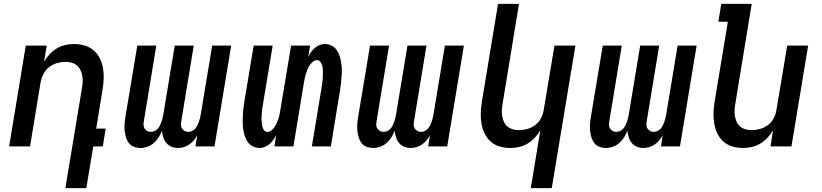

<svg xmlns="http://www.w3.org/2000/svg" viewBox="-20 -755 4240 990"><path d="M317 215 403 -303Q406 -319 406.5 -335Q407 -351 404 -366.5Q401 -382 394 -395.5Q387 -409 375.5 -418.5Q364 -428 349 -432Q334 -436 317 -436Q296 -436 273.5 -429.5Q251 -423 232.5 -408.5Q214 -394 203.5 -372.5Q193 -351 189 -329L135 0H27L113 -520H221L207 -437Q219 -457 235.5 -475Q252 -493 273 -505.5Q294 -518 317 -523Q340 -528 362 -528Q391 -528 417.5 -520Q444 -512 464 -494.5Q484 -477 495.5 -452.5Q507 -428 511.5 -401Q516 -374 514.5 -345.5Q513 -317 508 -288L476 -92H525L510 0H461L425 215Z M705 8Q687 8 671 2Q655 -4 645 -16.5Q635 -29 630 -45Q625 -61 623 -78Q621 -95 622 -112.5Q623 -130 626 -148L688 -520H786L722 -132Q720 -121 720 -111Q720 -101 725.5 -92.5Q731 -84 739.5 -79.5Q748 -75 758 -75Q768 -75 777.5 -79.5Q787 -84 793.5 -91.5Q800 -99 804.5 -108Q809 -117 812.5 -126.5Q816 -136 818 -145Q820 -154 822 -164L881 -520H979L915 -132Q913 -121 913 -111Q913 -101 918.5 -92.5Q924 -84 932.5 -79.5Q941 -75 951 -75Q961 -75 970.5 -79.5Q980 -84 986.5 -91.5Q993 -99 997.5 -108Q1002 -117 1005.5 -126.5Q1009 -136 1011 -145Q1013 -154 1015 -164L1074 -520H1172L1086 0H988L997 -58Q990 -44 979.5 -31.5Q969 -19 956 -10Q943 -1 928 3.5Q913 8 898 8Q880 8 864 1.5Q848 -5 837.5 -18Q827 -31 822 -47Q817 -63 815 -81Q808 -63 798 -47Q788 -31 773.5 -18Q759 -5 740.5 1.5Q722 8 705 8Z M1318 8Q1300 8 1284 0Q1268 -8 1258.5 -21.5Q1249 -35 1243 -52Q1237 -69 1234.5 -86.5Q1232 -104 1231.5 -122Q1231 -140 1232 -158.5Q1233 -177 1235 -195.5Q1237 -214 1240 -232L1288 -520H1386L1336 -218Q1334 -208 1332.5 -198Q1331 -188 1330.5 -178Q1330 -168 1329 -158Q1328 -148 1328.5 -138Q1329 -128 1330 -118.5Q1331 -109 1333.5 -100Q1336 -91 1342 -83Q1348 -75 1358 -75Q1370 -75 1380 -83Q1390 -91 1396.5 -101.5Q1403 -112 1408 -123Q1413 -134 1416.5 -145Q1420 -156 1422 -167.5Q1424 -179 1426 -191L1481 -520H1579L1569 -461Q1575 -474 1583.5 -486Q1592 -498 1603 -507.5Q1614 -517 1627.5 -522.5Q1641 -528 1655 -528Q1673 -528 1689 -520Q1705 -512 1715 -498.5Q1725 -485 1730.5 -468Q1736 -451 1739 -433.5Q1742 -416 1742.5 -398Q1743 -380 1741.5 -361.5Q1740 -343 1738 -324.5Q1736 -306 1733 -288L1686 0H1588L1638 -302Q1639 -312 1641 -322Q1643 -332 1643.5 -342Q1644 -352 1644.5 -362Q1645 -372 1645 -382Q1645 -392 1644 -401.5Q1643 -411 1640.5 -420Q1638 -429 1631.5 -437Q1625 -445 1615 -445Q1603 -445 1593.5 -437Q1584 -429 1577 -418.5Q1570 -408 1565.5 -397Q1561 -386 1557.5 -375Q1554 -364 1551.5 -352.5Q1549 -341 1547 -329L1493 0H1395L1404 -59Q1398 -46 1389.5 -34Q1381 -22 1370 -12.5Q1359 -3 1345.5 2.5Q1332 8 1318 8Z M1905 8Q1887 8 1871 2Q1855 -4 1845 -16.5Q1835 -29 1830 -45Q1825 -61 1823 -78Q1821 -95 1822 -112.5Q1823 -130 1826 -148L1888 -520H1986L1922 -132Q1920 -121 1920 -111Q1920 -101 1925.5 -92.5Q1931 -84 1939.5 -79.5Q1948 -75 1958 -75Q1968 -75 1977.5 -79.5Q1987 -84 1993.5 -91.5Q2000 -99 2004.5 -108Q2009 -117 2012.5 -126.5Q2016 -136 2018 -145Q2020 -154 2022 -164L2081 -520H2179L2115 -132Q2113 -121 2113 -111Q2113 -101 2118.5 -92.5Q2124 -84 2132.5 -79.5Q2141 -75 2151 -75Q2161 -75 2170.5 -79.5Q2180 -84 2186.5 -91.5Q2193 -99 2197.5 -108Q2202 -117 2205.5 -126.5Q2209 -136 2211 -145Q2213 -154 2215 -164L2274 -520H2372L2286 0H2188L2197 -58Q2190 -44 2179.5 -31.5Q2169 -19 2156 -10Q2143 -1 2128 3.5Q2113 8 2098 8Q2080 8 2064 1.5Q2048 -5 2037.5 -18Q2027 -31 2022 -47Q2017 -63 2015 -81Q2008 -63 1998 -47Q1988 -31 1973.5 -18Q1959 -5 1940.5 1.5Q1922 8 1905 8Z M2717 215 2766 -83Q2754 -63 2737.5 -45Q2721 -27 2700 -14.5Q2679 -2 2656 3Q2633 8 2611 8Q2582 8 2555.5 0Q2529 -8 2509.5 -25.5Q2490 -43 2478.5 -67.5Q2467 -92 2462.5 -119Q2458 -146 2459 -174.5Q2460 -203 2465 -232L2548 -735H2656L2571 -217Q2568 -201 2567.5 -185Q2567 -169 2570 -153.5Q2573 -138 2579.5 -124.5Q2586 -111 2598 -101.5Q2610 -92 2625 -88Q2640 -84 2657 -84Q2678 -84 2700.5 -90.5Q2723 -97 2741.5 -111.5Q2760 -126 2770.5 -147.5Q2781 -169 2784 -191L2839 -520H2947L2825 215Z M3105 8Q3087 8 3071 2Q3055 -4 3045 -16.5Q3035 -29 3030 -45Q3025 -61 3023 -78Q3021 -95 3022 -112.5Q3023 -130 3026 -148L3088 -520H3186L3122 -132Q3120 -121 3120 -111Q3120 -101 3125.5 -92.5Q3131 -84 3139.5 -79.5Q3148 -75 3158 -75Q3168 -75 3177.5 -79.5Q3187 -84 3193.5 -91.5Q3200 -99 3204.5 -108Q3209 -117 3212.5 -126.5Q3216 -136 3218 -145Q3220 -154 3222 -164L3281 -520H3379L3315 -132Q3313 -121 3313 -111Q3313 -101 3318.5 -92.5Q3324 -84 3332.5 -79.5Q3341 -75 3351 -75Q3361 -75 3370.5 -79.5Q3380 -84 3386.5 -91.5Q3393 -99 3397.5 -108Q3402 -117 3405.5 -126.5Q3409 -136 3411 -145Q3413 -154 3415 -164L3474 -520H3572L3486 0H3388L3397 -58Q3390 -44 3379.5 -31.5Q3369 -19 3356 -10Q3343 -1 3328 3.5Q3313 8 3298 8Q3280 8 3264 1.5Q3248 -5 3237.5 -18Q3227 -31 3222 -47Q3217 -63 3215 -81Q3208 -63 3198 -47Q3188 -31 3173.5 -18Q3159 -5 3140.5 1.5Q3122 8 3105 8Z M3811 8Q3782 8 3755.5 0Q3729 -8 3709.5 -25.5Q3690 -43 3678.5 -67.5Q3667 -92 3662.5 -119Q3658 -146 3659 -174.5Q3660 -203 3665 -232L3733 -643H3684L3699 -735H3856L3771 -217Q3768 -201 3767.5 -185Q3767 -169 3770 -153.5Q3773 -138 3779.5 -124.5Q3786 -111 3798 -101.5Q3810 -92 3825 -88Q3840 -84 3857 -84Q3878 -84 3900.5 -90.5Q3923 -97 3941.5 -111.5Q3960 -126 3970.5 -147.5Q3981 -169 3984 -191L4039 -520H4147L4061 0H3953L3966 -83Q3954 -63 3937.5 -45Q3921 -27 3900 -14.5Q3879 -2 3856 3Q3833 8 3811 8Z"/></svg>

Font: Iosevka Semibold Extended
Style: Italic
Weight: 600
Width: 7
Italic angle: -9°
Monospace: yes
Designer: Belleve Invis
Foundry: Belleve Invis
Version: Version 32.5.0; ttfautohint (v1.8.4)